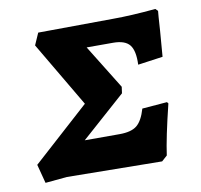

<svg xmlns="http://www.w3.org/2000/svg" viewBox="-64 -578 683 651"><g transform="rotate(-10 277.5 -253.0)"><path d="M463 -15 444 2 117 -2 42 5 25 -60 220 -236 88 -460 106 -501 363 -503Q426 -503 511 -511L519 -503Q518 -497 514 -435L507 -347L421 -335Q423 -383 407 -403Q391 -423 350 -423H259L353 -271L350 -249L198 -114H318Q358 -114 377.5 -129.5Q397 -145 409 -186L495 -193L499 -188Q471 -74 463 -15Z"/></g></svg>

Font: Alegreya SC ExtraBold
Style: Italic
Weight: 800
Italic angle: -7°
Designer: Juan Pablo del Peral
Foundry: Huerta Tipografica
Version: Version 2.007; ttfautohint (v1.6)